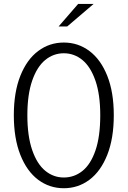

<svg xmlns="http://www.w3.org/2000/svg" viewBox="-20 -962 660 993"><path d="M51.5 -366Q51.5 -485 85.2 -569.8Q119 -654.5 177.5 -698.2Q236 -742 310 -742Q384 -742 442.5 -698.2Q501 -654.5 534.8 -569.8Q568.5 -485 568.5 -366Q568.5 -246.5 534.8 -161.2Q501 -76 442.5 -32.2Q384 11.5 310 11.5Q236 11.5 177.5 -32.2Q119 -76 85.2 -161.2Q51.5 -246.5 51.5 -366ZM498.5 -366Q498.5 -473 473.5 -545Q448.5 -617 406 -651.8Q363.5 -686.5 310 -686.5Q256.5 -686.5 214 -651.8Q171.5 -617 146.5 -545Q121.5 -473 121.5 -366Q121.5 -258.5 146.5 -186Q171.5 -113.5 214 -78.8Q256.5 -44 310 -44Q364 -44 406.5 -78Q449 -112 473.8 -184Q498.5 -256 498.5 -366ZM464 -941.5H384L283 -825H327.5Z"/></svg>

Font: Monaspace Xenon Var ExtraLight
Style: Regular
Weight: 200
Designer: Riley Cran and the Lettermatic Team
Version: Version 1.200 (Monaspace Xenon Var)